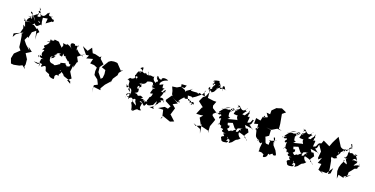

<svg xmlns="http://www.w3.org/2000/svg" viewBox="-26 -1958 6052 3099"><g transform="rotate(20 3000.0 -408.0)"><path d="M117 -585 135 -528 111 -439 54 -397 22 -340 17 -398 58 -418 155 -462 174 -499 145 -438 133 -460 152 -408 168 -311 179 -221 216 -176 134 -97 130 -87 114 -7 143 73 191 77 281 59 328 36 386 82 363 45 371 6 362 -86 366 -74 288 -197 303 -162 395 -219 319 -277 352 -224 270 -296 219 -359 249 -427 263 -407 287 -516 347 -565 380 -421 370 -524 401 -560 345 -612 363 -606 344 -592 277 -639 235 -622 195 -612C172 -661 179 -593 204 -585C247 -613 265 -649 280 -666C331 -604 352 -662 383 -683C385 -717 334 -684 324 -729C367 -713 385 -671 394 -670C391 -724 381 -692 375 -797L453 -811L446 -726L529 -786C539 -824 535 -801 487 -819C555 -768 564 -780 554 -827C523 -808 460 -882 528 -862C483 -862 436 -839 456 -916C376 -843 445 -850 430 -904C395 -837 384 -801 300 -844C357 -808 335 -790 287 -785C278 -807 269 -903 360 -826C349 -837 299 -848 273 -938C309 -885 309 -924 275 -866C308 -847 289 -794 276 -825C247 -805 221 -766 185 -776C238 -783 147 -865 167 -806C192 -794 238 -776 274 -704C224 -766 190 -811 216 -719C196 -724 197 -743 115 -747C115 -744 223 -738 238 -769C134 -705 151 -686 143 -656C104 -679 46 -702 122 -674C93 -675 105 -628 123 -658C120 -662 120 -650 228 -664L124 -646L156 -558Z M737 -256C799 -274 774 -306 755 -282C749 -316 823 -311 776 -318C839 -380 763 -350 770 -349C838 -332 864 -380 827 -324C888 -310 880 -297 883 -368C904 -341 899 -324 943 -341C919 -331 940 -321 1000 -268C1011 -323 1005 -223 1052 -242C1050 -179 1019 -185 1053 -205C978 -183 1006 -200 1016 -169C970 -249 980 -184 972 -229C975 -237 930 -219 890 -211C904 -159 861 -197 879 -187C877 -172 787 -116 795 -153C716 -145 711 -203 714 -190C710 -216 681 -280 773 -255L711 -223ZM1148 -454C1191 -426 1201 -406 1181 -440C1183 -444 1148 -420 1070 -508C1064 -442 1064 -529 1051 -556C1100 -577 1042 -591 1064 -535C1078 -563 1060 -564 1085 -567C975 -546 1032 -545 1006 -573C934 -590 921 -533 986 -483C895 -552 894 -511 898 -554C905 -486 815 -539 823 -518C859 -471 812 -468 831 -441C726 -535 768 -520 729 -525C678 -530 656 -536 675 -526C673 -492 625 -508 599 -504C683 -524 590 -504 616 -519C617 -475 587 -427 622 -469C590 -482 542 -443 599 -463C659 -507 591 -411 556 -386C628 -401 593 -422 548 -384C550 -332 596 -397 539 -310C598 -334 557 -269 611 -314C586 -328 528 -263 572 -211C538 -215 509 -171 525 -171C487 -244 530 -173 558 -200C550 -252 537 -165 532 -242C529 -170 581 -176 606 -180C546 -161 589 -117 576 -31C604 -85 563 -158 620 -179C557 -142 571 -82 550 -83C525 -59 595 -98 478 -84C578 -59 564 -61 568 -115C634 -61 619 -121 614 -64C653 -67 594 -89 620 -43C679 -89 687 -97 710 -5C742 14 798 25 782 30C783 66 860 83 878 69C880 28 863 36 882 5C970 -51 952 -68 954 -86C891 -91 898 -68 854 -32L931 2L924 -99L993 -54L1014 -28L1140 15L1153 54L1088 17L1146 -34L1086 -132L1099 -246L1110 -208L1139 -319L1156 -309L1109 -395L1222 -485L1175 -440Z M1459 -513 1370 -534H1327L1287 -615L1236 -542L1139 -588L1234 -472L1283 -479L1255 -420L1364 -449L1344 -366L1414 -362L1468 -339L1463 -277L1473 -214L1541 -161L1578 -86L1520 -56L1533 71L1518 -30L1648 -16L1637 -44L1685 -124L1766 -215L1754 -166L1772 -259L1825 -338L1829 -380L1880 -444L1868 -439L1850 -423L1757 -521L1737 -525L1696 -526L1648 -517L1613 -493L1540 -372L1611 -349L1620 -282L1613 -211L1628 -230L1544 -147L1594 -162L1582 -200L1517 -280L1508 -363L1552 -425L1478 -493L1474 -537Z M2194 -256C2216 -239 2206 -278 2250 -289C2216 -365 2234 -383 2244 -316C2178 -339 2206 -334 2234 -342C2315 -353 2310 -421 2307 -404C2387 -437 2427 -436 2408 -351C2421 -383 2457 -408 2408 -347C2480 -335 2495 -363 2407 -307C2415 -315 2418 -303 2443 -345C2424 -262 2388 -221 2461 -255C2461 -175 2413 -179 2434 -187C2417 -157 2433 -176 2414 -130C2391 -110 2454 -83 2397 -103C2372 -44 2391 -76 2369 -108C2333 -77 2343 -88 2358 -111C2299 -131 2268 -76 2334 -139C2252 -172 2279 -138 2260 -142C2206 -138 2265 -164 2181 -164C2225 -190 2239 -184 2222 -252C2161 -215 2203 -332 2221 -281L2229 -264ZM2012 -256C2029 -196 2021 -214 2034 -206C2086 -241 2060 -229 2066 -195C2054 -174 2085 -180 2119 -139C2035 -102 2067 -100 2073 -37C2041 -111 2133 -120 2090 -139C2141 -101 2088 -67 2115 -101C2099 -56 2134 9 2120 -76C2064 -34 2101 -127 2117 -49C2171 -99 2176 -58 2188 -58C2212 -60 2209 -99 2245 -51C2201 -78 2266 -4 2272 22C2187 -22 2214 -23 2185 -43C2190 -68 2212 -22 2181 1C2226 68 2211 92 2228 121C2277 55 2223 110 2248 122C2338 27 2303 100 2376 64C2318 35 2350 2 2350 -50C2346 -59 2333 -49 2304 -59C2330 -99 2373 -21 2396 -19C2440 -87 2416 -64 2435 -65C2418 -47 2465 -41 2512 -76C2535 -74 2529 -101 2566 -163C2569 -113 2563 -81 2538 -53C2578 -14 2556 -28 2481 -32C2572 -55 2584 -152 2593 -115C2594 -187 2663 -141 2610 -199C2610 -180 2681 -235 2678 -176C2642 -221 2674 -244 2588 -236C2649 -350 2584 -324 2657 -345C2601 -343 2647 -321 2639 -382C2591 -342 2610 -301 2575 -340C2617 -363 2568 -346 2611 -390C2594 -415 2573 -340 2571 -452C2526 -437 2506 -399 2510 -454C2544 -523 2605 -524 2622 -537C2598 -553 2503 -567 2514 -508C2442 -517 2474 -548 2440 -545C2403 -554 2465 -523 2447 -517C2476 -572 2434 -507 2429 -526C2434 -537 2436 -494 2468 -481C2470 -420 2456 -491 2444 -429C2442 -443 2369 -443 2393 -552C2390 -473 2356 -539 2296 -506C2271 -506 2318 -512 2268 -566C2300 -548 2300 -525 2279 -513C2318 -504 2311 -509 2270 -506C2243 -526 2234 -543 2238 -516C2169 -511 2207 -546 2131 -572C2185 -616 2178 -608 2183 -529C2125 -504 2105 -548 2166 -502C2109 -502 2156 -538 2122 -510C2079 -433 2114 -418 2139 -426C2146 -357 2094 -434 2145 -372C2120 -405 2088 -392 2126 -459C2054 -431 2116 -428 2099 -387C2045 -342 2025 -383 2029 -359C2003 -361 2010 -297 1999 -328C2069 -321 2023 -293 2059 -217C2109 -206 2117 -211 2131 -113L2078 -206L2027 -239Z M2911 -513 2846 -512 2792 -480 2715 -469 2744 -403 2756 -350 2780 -323 2763 -332 2694 -232 2699 -211 2801 -158 2773 -108 2715 -118 2621 -64 2707 -66 2736 60 2716 88 2733 28 2875 77 2939 51 2847 -34 2842 -28 2879 -153 2820 -202 2894 -242 2775 -310C2859 -260 2914 -252 2891 -271C2930 -251 2923 -298 2882 -273C2916 -320 2883 -291 2960 -372C2970 -341 3000 -363 3038 -369C3066 -359 3073 -301 3075 -312C3082 -352 3152 -363 3135 -308C3131 -307 3094 -343 3098 -291C3115 -295 3120 -304 3075 -356C3041 -318 3016 -365 3003 -418L3063 -422L3080 -411L3132 -445L3220 -518L3255 -592C3250 -588 3215 -574 3265 -508C3247 -492 3196 -512 3176 -519C3183 -541 3127 -490 3149 -482C3150 -534 3110 -502 3025 -509C3013 -532 2996 -477 3047 -551C3014 -509 2905 -464 2957 -468C2930 -447 2884 -412 2994 -398L2925 -487L2853 -513L2845 -556L2932 -562Z M3292 -675C3288 -652 3253 -650 3305 -614C3299 -616 3327 -625 3313 -591C3343 -549 3357 -543 3275 -637C3370 -603 3339 -585 3336 -595C3400 -613 3401 -675 3407 -709C3415 -640 3388 -655 3395 -655C3426 -721 3495 -752 3512 -674C3447 -767 3515 -768 3516 -746C3524 -752 3521 -711 3555 -708C3570 -710 3479 -727 3451 -690C3442 -782 3450 -763 3410 -721C3464 -801 3418 -743 3404 -812C3404 -813 3297 -799 3315 -771C3377 -790 3316 -801 3336 -713C3305 -728 3308 -756 3362 -736C3308 -661 3330 -641 3358 -674L3307 -636ZM3287 0 3356 -29 3387 -25 3519 7 3514 40 3507 -75 3538 -160 3552 -201 3489 -249 3483 -277 3528 -318 3452 -366 3441 -403 3470 -480 3423 -479 3320 -492 3313 -587 3279 -507 3241 -478 3202 -394 3295 -322 3282 -313 3230 -188 3294 -191 3347 -199 3304 -148 3361 -44 3370 -61 3396 92 3371 22 3243 -31Z M3769 -317C3714 -311 3742 -360 3717 -408C3697 -361 3752 -371 3733 -457C3764 -453 3839 -494 3761 -460C3852 -467 3790 -424 3801 -390C3807 -398 3895 -368 3878 -420C3847 -338 3894 -350 3893 -295C3886 -281 3952 -259 3934 -299L3936 -309L3878 -318L3733 -281ZM4000 -173C3949 -213 3995 -133 3929 -135C3924 -197 3969 -218 3922 -191C3934 -164 3888 -153 3867 -118C3866 -148 3818 -98 3818 -102C3773 -142 3771 -114 3806 -158C3802 -245 3777 -130 3759 -226L3836 -251L3894 -178L3920 -171L3944 -196L4063 -238L4032 -287L4157 -270L4171 -262C4207 -261 4163 -253 4113 -308C4099 -235 4148 -286 4097 -317C4145 -332 4120 -400 4149 -399C4102 -407 4141 -442 4097 -352C4132 -378 4109 -354 4056 -334C4048 -376 4085 -471 4029 -422C4025 -437 4035 -441 4030 -539C4033 -533 3992 -458 4035 -474C4048 -512 4012 -499 3977 -432C3917 -421 3893 -486 3886 -378C3958 -453 3962 -510 3997 -499C3978 -500 3924 -517 3985 -549C3982 -569 3965 -512 3931 -499C3884 -489 3880 -539 3805 -553C3852 -525 3835 -546 3876 -522C3827 -560 3849 -564 3819 -501C3849 -553 3905 -515 3829 -475C3836 -493 3791 -465 3852 -458C3776 -450 3809 -481 3728 -392C3800 -482 3766 -510 3782 -439C3803 -508 3710 -464 3771 -431C3746 -460 3633 -401 3695 -417C3682 -437 3683 -427 3582 -406C3612 -401 3610 -417 3722 -470C3641 -454 3628 -424 3564 -344C3576 -306 3611 -371 3591 -329C3555 -333 3533 -288 3535 -319C3545 -313 3583 -320 3574 -301C3555 -354 3553 -273 3604 -315C3655 -300 3566 -274 3609 -243C3655 -273 3621 -262 3638 -177C3660 -169 3595 -141 3660 -186C3585 -148 3638 -118 3621 -164C3655 -189 3606 -164 3679 -142C3667 -108 3694 -97 3714 -85C3650 -126 3712 -114 3725 -96C3697 -69 3728 -47 3790 -54C3713 -39 3775 -23 3777 -2C3696 25 3761 54 3754 70C3773 104 3833 83 3853 79C3879 28 3869 53 3832 57C3873 -22 3827 38 3835 -14C3863 58 3893 -21 3883 78C3979 7 3893 84 3957 11C3919 34 3962 13 3976 -11C4051 -42 3999 -48 4001 -62C3985 -37 4018 -4 4044 -77C4031 -25 3954 -135 3991 -143C4079 -120 4107 -109 4092 -98C4098 -80 4135 -92 4150 -51L4080 -126L4126 -193L4098 -244L4043 -237L3986 -203Z M4309 -513 4257 -509 4243 -439 4163 -453 4162 -356 4227 -374 4240 -257 4210 -287 4257 -333 4233 -280C4254 -192 4255 -174 4277 -158C4316 -133 4300 -124 4363 -154C4281 -193 4374 -109 4303 -118C4322 -158 4365 -50 4386 -118C4403 -108 4372 -27 4388 14C4416 -17 4391 -29 4383 39C4431 39 4427 27 4478 61C4472 69 4467 112 4504 93C4544 75 4544 37 4541 22C4584 26 4612 49 4574 29C4566 20 4633 -27 4616 16C4689 17 4671 1 4633 -71L4576 -136L4558 -190C4601 -159 4542 -223 4539 -259C4584 -270 4547 -186 4606 -233C4550 -211 4564 -199 4480 -184C4524 -232 4490 -157 4502 -118C4419 -114 4452 -132 4403 -227L4408 -222L4458 -256L4453 -355L4370 -367L4461 -359L4544 -409L4622 -399L4566 -417L4565 -450L4560 -499L4531 -658L4586 -704L4501 -742L4429 -719L4417 -717L4353 -653L4354 -588L4292 -593L4336 -531L4266 -496L4278 -404L4271 -535Z M4897 -317C4842 -311 4870 -360 4845 -408C4825 -361 4880 -371 4861 -457C4892 -453 4967 -494 4889 -460C4980 -467 4918 -424 4929 -390C4935 -398 5023 -368 5006 -420C4975 -338 5022 -350 5021 -295C5014 -281 5080 -259 5062 -299L5064 -309L5006 -318L4861 -281ZM5128 -173C5077 -213 5123 -133 5057 -135C5052 -197 5097 -218 5050 -191C5062 -164 5016 -153 4995 -118C4994 -148 4946 -98 4946 -102C4901 -142 4899 -114 4934 -158C4930 -245 4905 -130 4887 -226L4964 -251L5022 -178L5048 -171L5072 -196L5191 -238L5160 -287L5285 -270L5299 -262C5335 -261 5291 -253 5241 -308C5227 -235 5276 -286 5225 -317C5273 -332 5248 -400 5277 -399C5230 -407 5269 -442 5225 -352C5260 -378 5237 -354 5184 -334C5176 -376 5213 -471 5157 -422C5153 -437 5163 -441 5158 -539C5161 -533 5120 -458 5163 -474C5176 -512 5140 -499 5105 -432C5045 -421 5021 -486 5014 -378C5086 -453 5090 -510 5125 -499C5106 -500 5052 -517 5113 -549C5110 -569 5093 -512 5059 -499C5012 -489 5008 -539 4933 -553C4980 -525 4963 -546 5004 -522C4955 -560 4977 -564 4947 -501C4977 -553 5033 -515 4957 -475C4964 -493 4919 -465 4980 -458C4904 -450 4937 -481 4856 -392C4928 -482 4894 -510 4910 -439C4931 -508 4838 -464 4899 -431C4874 -460 4761 -401 4823 -417C4810 -437 4811 -427 4710 -406C4740 -401 4738 -417 4850 -470C4769 -454 4756 -424 4692 -344C4704 -306 4739 -371 4719 -329C4683 -333 4661 -288 4663 -319C4673 -313 4711 -320 4702 -301C4683 -354 4681 -273 4732 -315C4783 -300 4694 -274 4737 -243C4783 -273 4749 -262 4766 -177C4788 -169 4723 -141 4788 -186C4713 -148 4766 -118 4749 -164C4783 -189 4734 -164 4807 -142C4795 -108 4822 -97 4842 -85C4778 -126 4840 -114 4853 -96C4825 -69 4856 -47 4918 -54C4841 -39 4903 -23 4905 -2C4824 25 4889 54 4882 70C4901 104 4961 83 4981 79C5007 28 4997 53 4960 57C5001 -22 4955 38 4963 -14C4991 58 5021 -21 5011 78C5107 7 5021 84 5085 11C5047 34 5090 13 5104 -11C5179 -42 5127 -48 5129 -62C5113 -37 5146 -4 5172 -77C5159 -25 5082 -135 5119 -143C5207 -120 5235 -109 5220 -98C5226 -80 5263 -92 5278 -51L5208 -126L5254 -193L5226 -244L5171 -237L5114 -203Z M5561 0 5560 -79 5556 -105 5536 -217C5527 -256 5517 -230 5522 -284C5575 -255 5584 -282 5617 -295C5612 -289 5587 -309 5595 -326C5642 -391 5656 -421 5597 -391C5643 -443 5621 -392 5597 -489C5604 -448 5570 -441 5617 -368C5554 -398 5642 -372 5674 -452C5679 -397 5711 -413 5679 -417C5692 -496 5770 -490 5761 -457C5737 -418 5776 -396 5730 -342C5713 -379 5700 -301 5797 -352C5713 -318 5771 -314 5794 -251C5721 -263 5708 -303 5742 -299L5706 -223L5688 -162L5686 -98L5721 21L5725 -48L5818 -27L5814 -51L5917 -111L5838 -40L5865 -96V-141L5934 -227L5975 -242L5984 -360C5970 -286 6017 -321 5960 -257C6031 -294 5993 -325 5904 -267C5922 -333 5942 -299 5939 -353C5925 -340 5853 -380 5831 -309C5873 -376 5884 -401 5923 -357C5914 -423 5880 -409 5893 -436C5931 -479 5909 -430 5866 -454C5890 -413 5868 -420 5853 -441C5850 -389 5859 -479 5776 -438C5747 -501 5736 -520 5743 -513C5788 -555 5798 -510 5764 -586C5739 -597 5752 -559 5793 -518C5800 -509 5797 -531 5775 -518C5703 -467 5731 -420 5695 -473C5689 -463 5631 -435 5568 -525C5549 -497 5524 -468 5565 -511C5529 -535 5517 -498 5541 -508C5537 -490 5538 -535 5605 -485L5517 -624L5471 -533L5455 -499L5429 -429L5313 -485L5294 -430L5254 -416L5332 -303L5321 -192L5334 -168L5382 -214L5345 -113L5406 -117L5392 -13L5484 22L5442 -6L5532 -5L5608 -119L5598 -25Z"/></g></svg>

Font: Hussar Lance
Style: Regular
Weight: 700
Foundry: Cannot Into Space Fonts, PlusOne Fonts
Version: Version 2.27